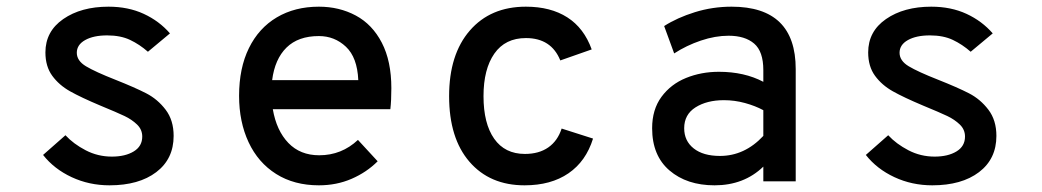

<svg xmlns="http://www.w3.org/2000/svg" viewBox="-20 -543 3120 575"><path d="M109 -79 176 -138Q200 -112 236.5 -93Q273 -74 315 -74Q355 -74 380.5 -89.5Q406 -105 406 -134Q406 -155 390.5 -170Q375 -185 353 -195.5Q331 -206 280 -227Q223 -251 190 -269.5Q157 -288 136.5 -316Q116 -344 116 -386Q116 -449 169.5 -486Q223 -523 305 -523Q364 -523 410.5 -501.5Q457 -480 489 -443L423 -388Q398 -410 369.5 -423.5Q341 -437 301 -437Q260 -437 235 -423Q210 -409 210 -385Q210 -361 237.5 -344.5Q265 -328 326 -304Q384 -281 418 -263.5Q452 -246 476 -214.5Q500 -183 500 -136Q500 -67 448 -27.5Q396 12 308 12Q247 12 194.5 -12.5Q142 -37 109 -79Z M1149 -216H797Q808 -152 843.5 -115Q879 -78 936 -78Q1003 -78 1052 -124L1111 -60Q1078 -27 1033 -7.5Q988 12 935 12Q861 12 807 -22Q753 -56 724.5 -117Q696 -178 696 -256Q696 -339 725.5 -399Q755 -459 809 -491Q863 -523 935 -523Q996 -523 1045.5 -496.5Q1095 -470 1123.5 -415Q1152 -360 1152 -279Q1152 -241 1149 -216ZM1053 -303Q1050 -371 1016 -403Q982 -435 935 -435Q873 -435 838 -400.5Q803 -366 795 -303Z M1325 -255Q1325 -380 1387 -451.5Q1449 -523 1555 -523Q1629 -523 1679 -491Q1729 -459 1752 -395L1658 -362Q1631 -429 1555 -429Q1493 -429 1460.5 -382.5Q1428 -336 1428 -255Q1428 -173 1460 -127.5Q1492 -82 1552 -82Q1594 -82 1622 -101.5Q1650 -121 1662 -158L1756 -128Q1735 -60 1682.5 -24Q1630 12 1551 12Q1447 12 1386 -58.5Q1325 -129 1325 -255Z M1933 -159Q1933 -215 1961 -253Q1989 -291 2034.5 -309.5Q2080 -328 2133 -328Q2209 -328 2266 -298V-333Q2266 -389 2238.5 -412.5Q2211 -436 2162 -436Q2122 -436 2079 -421.5Q2036 -407 1999 -383L1969 -465Q2008 -490 2061 -506.5Q2114 -523 2171 -523Q2363 -523 2363 -336V0H2266V-44Q2208 12 2120 12Q2037 12 1985 -32.5Q1933 -77 1933 -159ZM2266 -136V-213Q2242 -226 2211 -234.5Q2180 -243 2148 -243Q2097 -243 2063 -221.5Q2029 -200 2029 -159Q2029 -121 2057.5 -98.5Q2086 -76 2136 -76Q2210 -76 2266 -136Z M2573 -79 2640 -138Q2664 -112 2700.5 -93Q2737 -74 2779 -74Q2819 -74 2844.5 -89.5Q2870 -105 2870 -134Q2870 -155 2854.5 -170Q2839 -185 2817 -195.5Q2795 -206 2744 -227Q2687 -251 2654 -269.5Q2621 -288 2600.5 -316Q2580 -344 2580 -386Q2580 -449 2633.5 -486Q2687 -523 2769 -523Q2828 -523 2874.5 -501.5Q2921 -480 2953 -443L2887 -388Q2862 -410 2833.5 -423.5Q2805 -437 2765 -437Q2724 -437 2699 -423Q2674 -409 2674 -385Q2674 -361 2701.5 -344.5Q2729 -328 2790 -304Q2848 -281 2882 -263.5Q2916 -246 2940 -214.5Q2964 -183 2964 -136Q2964 -67 2912 -27.5Q2860 12 2772 12Q2711 12 2658.5 -12.5Q2606 -37 2573 -79Z"/></svg>

Font: Overpass Mono Light
Style: Bold
Weight: 600
Monospace: yes
Designer: Delve Withrington, Dave Bailey
Foundry: Delve Fonts
Version: Version 1.000;DELV;Overpass